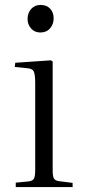

<svg xmlns="http://www.w3.org/2000/svg" viewBox="-20 -760 347 780"><path d="M44 0V-18L96 -23Q113 -25 118 -34.5Q123 -44 123 -70V-421Q123 -458 117 -470Q111 -482 89 -483L40 -488L42 -505L187 -515L194 -510V-67Q194 -44 199 -35Q204 -26 220 -24L275 -17V0ZM144 -628Q121 -628 106.5 -644Q92 -660 92 -683Q92 -707 106.5 -723.5Q121 -740 145 -740Q169 -740 183.5 -725Q198 -710 198 -685Q198 -662 183.5 -645Q169 -628 144 -628Z"/></svg>

Font: Literata 60pt Light
Style: Regular
Weight: 300
Designer: Latin by Veronika Burian and Jose Scaglione. Greek by Irene Vlachou. Cyrillic by Vera Evstafieva.
Foundry: TypeTogether
Version: Version 3.103;gftools[0.9.29]